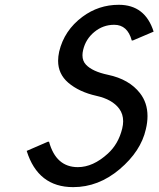

<svg xmlns="http://www.w3.org/2000/svg" viewBox="-20 -767 658 797"><path d="M90.8 -140.6Q90.8 -140.6 178.7 -178.7H183.6Q212.4 -73.2 303.2 -73.2Q366.2 -73.2 427.7 -129.4Q471.7 -169.4 487.3 -233.4Q491.2 -249.5 491.2 -263.7Q491.2 -293.5 475.1 -315.4Q446.3 -354.5 380.4 -369.1Q308.1 -385.3 263.2 -423.8Q221.2 -460 221.2 -514.6Q221.2 -532.2 225.6 -552.7Q246.6 -641.1 322.3 -697.3Q389.2 -747.1 473.1 -747.1Q582.5 -747.1 617.7 -635.7L531.7 -599.1H526.9Q509.3 -664.1 454.1 -664.1Q407.7 -664.1 371.6 -634.3Q335.9 -605 325.2 -560.1Q322.3 -547.9 322.3 -537.6Q322.3 -513.7 336.9 -498.5Q363.3 -470.2 428.2 -456.5Q516.1 -438 561 -380.4Q592.3 -340.3 592.3 -285.2Q592.3 -258.8 585.4 -230.5Q564.9 -139.2 476.6 -64.5Q388.7 9.8 283.7 9.8Q137.7 9.8 90.8 -140.6Z"/></svg>

Font: Nova Script
Style: Regular
Weight: 400
Italic angle: -13°
Version: Version 2.001